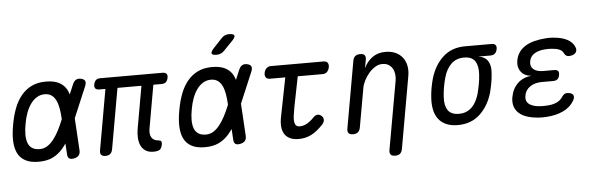

<svg xmlns="http://www.w3.org/2000/svg" viewBox="-56 -988 4312 1381"><g transform="rotate(-5 2100.0 -297.5)"><path d="M488 -46Q489 -23 478.5 -10Q468 3 445 8Q421 13 409 5Q397 -3 396 -26L391 -104Q377 -83 362 -66Q331 -30 289.5 -10Q248 10 188 10Q130 10 93 -10Q56 -30 38 -66.5Q20 -103 18 -154.5Q16 -206 28 -270Q39 -334 59 -387Q79 -440 110.5 -478.5Q142 -517 186 -538.5Q230 -560 289 -560Q348 -560 383.5 -541.5Q419 -523 438 -490Q447 -473 453 -453L483 -524Q493 -547 508 -555Q523 -563 544 -558Q566 -553 572 -540Q578 -527 569 -504L474 -279ZM380 -280V-285Q378 -325 372 -359Q366 -393 354 -417.5Q342 -442 322.5 -456Q303 -470 273 -470Q242 -470 216.5 -454.5Q191 -439 171.5 -412Q152 -385 138.5 -348.5Q125 -312 118 -270Q110 -228 110 -193.5Q110 -159 119 -133.5Q128 -108 149 -94Q170 -80 204 -80Q234 -80 258.5 -95.5Q283 -111 304 -137.5Q325 -164 343.5 -199.5Q362 -235 378 -275Z M1017 10Q983 10 960.5 -4.5Q938 -19 927 -43Q916 -67 914 -98.5Q912 -130 918 -164L972 -470H799L722 -34Q718 -12 705.5 -1Q693 10 671 10Q649 10 640 -1Q631 -12 635 -34L712 -470H668Q648 -470 639.5 -480Q631 -490 635 -510Q639 -530 650.5 -540Q662 -550 682 -550H1131Q1151 -550 1159.5 -540Q1168 -530 1164 -510Q1160 -490 1148.5 -480Q1137 -470 1117 -470H1058L1003 -158Q996 -118 1010.5 -94Q1025 -70 1059 -68Q1073 -67 1078.5 -60.5Q1084 -54 1082 -40Q1077 -10 1063 0Q1049 10 1017 10Z M1587 -670Q1575 -657 1561 -651Q1547 -645 1531 -645Q1499 -645 1495 -657Q1491 -669 1515 -695L1574 -758Q1586 -772 1600 -778.5Q1614 -785 1631 -785Q1665 -785 1669.5 -772Q1674 -759 1648 -733ZM1688 -46Q1689 -23 1678.5 -10Q1668 3 1645 8Q1621 13 1609 5Q1597 -3 1596 -26L1591 -104Q1577 -83 1562 -66Q1531 -30 1489.5 -10Q1448 10 1388 10Q1330 10 1293 -10Q1256 -30 1238 -66.5Q1220 -103 1218 -154.5Q1216 -206 1228 -270Q1239 -334 1259 -387Q1279 -440 1310.5 -478.5Q1342 -517 1386 -538.5Q1430 -560 1489 -560Q1548 -560 1583.5 -541.5Q1619 -523 1638 -490Q1647 -473 1653 -453L1683 -524Q1693 -547 1708 -555Q1723 -563 1744 -558Q1766 -553 1772 -540Q1778 -527 1769 -504L1674 -279ZM1580 -280V-285Q1578 -325 1572 -359Q1566 -393 1554 -417.5Q1542 -442 1522.5 -456Q1503 -470 1473 -470Q1442 -470 1416.5 -454.5Q1391 -439 1371.5 -412Q1352 -385 1338.5 -348.5Q1325 -312 1318 -270Q1310 -228 1310 -193.5Q1310 -159 1319 -133.5Q1328 -108 1349 -94Q1370 -80 1404 -80Q1434 -80 1458.5 -95.5Q1483 -111 1504 -137.5Q1525 -164 1543.5 -199.5Q1562 -235 1578 -275Z M2293 -530Q2313 -530 2321.5 -517.5Q2330 -505 2326 -485Q2322 -465 2310 -452.5Q2298 -440 2278 -440H2098L2055 -224Q2048 -186 2044.5 -159Q2041 -132 2044 -114.5Q2047 -97 2056 -88.5Q2065 -80 2081 -80Q2109 -80 2135.5 -95.5Q2162 -111 2183 -134Q2200 -152 2216 -152Q2232 -152 2244 -141Q2257 -130 2257.5 -113Q2258 -96 2243 -79Q2223 -58 2203 -41.5Q2183 -25 2162 -13.5Q2141 -2 2117 4Q2093 10 2066 10Q2029 10 2003.5 -2Q1978 -14 1964 -36.5Q1950 -59 1947.5 -90.5Q1945 -122 1953 -161L2008 -440H1897Q1877 -440 1868 -452.5Q1859 -465 1863 -485Q1867 -505 1879.5 -517.5Q1892 -530 1912 -530Z M2561 -316 2511 -35Q2507 -12 2494 -1Q2481 10 2458 10Q2435 10 2426 -1Q2417 -12 2421 -35L2506 -515Q2510 -538 2523 -549Q2536 -560 2559 -560Q2582 -560 2591 -549Q2600 -538 2596 -515L2585 -456Q2608 -504 2647 -532Q2686 -560 2741 -560Q2781 -560 2812 -546.5Q2843 -533 2863 -508Q2883 -483 2890.5 -448Q2898 -413 2890 -370L2799 145Q2795 168 2782.5 179Q2770 190 2747 190Q2724 190 2714.5 179Q2705 168 2709 145L2796 -344Q2801 -370 2798 -393.5Q2795 -417 2784.5 -435Q2774 -453 2756 -464Q2738 -475 2711 -475Q2684 -475 2658.5 -459Q2633 -443 2613 -419.5Q2593 -396 2579 -368Q2565 -340 2561 -316Z M3492 -468H3404Q3453 -461 3473.5 -427.5Q3494 -394 3489 -340Q3487 -305 3480.5 -270Q3474 -235 3465 -200Q3437 -106 3374 -48Q3311 10 3215 10Q3167 10 3132.5 -5Q3098 -20 3076.5 -47.5Q3055 -75 3046.5 -114Q3038 -153 3041 -200Q3043 -235 3049 -270Q3055 -305 3065 -340Q3093 -435 3156 -492.5Q3219 -550 3315 -550H3507Q3527 -550 3535.5 -539.5Q3544 -529 3540 -509Q3536 -489 3524 -478.5Q3512 -468 3492 -468ZM3230 -70Q3259 -70 3281.5 -79Q3304 -88 3322 -105Q3340 -122 3353 -146Q3366 -170 3375 -200Q3384 -235 3390.5 -270Q3397 -305 3399 -340Q3403 -400 3380.5 -435Q3358 -470 3301 -470Q3244 -470 3208 -435Q3172 -400 3155 -340Q3145 -305 3139 -270Q3133 -235 3131 -200Q3127 -140 3150 -105Q3173 -70 3230 -70Z M4107 -473Q4112 -461 4110 -450Q4108 -439 4100.5 -431.5Q4093 -424 4080.5 -419.5Q4068 -415 4052 -415Q4047 -415 4042.5 -416.5Q4038 -418 4033.5 -421Q4029 -424 4025 -429.5Q4021 -435 4017 -443Q4009 -459 3987.5 -467.5Q3966 -476 3934 -478Q3922 -479 3910.5 -479Q3899 -479 3887 -478Q3840 -475 3809.5 -456Q3779 -437 3773 -402Q3766 -366 3789.5 -345Q3813 -324 3861 -324H3939Q3959 -324 3967 -314.5Q3975 -305 3971 -285Q3968 -265 3956.5 -255.5Q3945 -246 3925 -246H3844Q3792 -246 3758 -222.5Q3724 -199 3717 -158Q3710 -119 3736.5 -98Q3763 -77 3814 -74Q3827 -73 3840.5 -73Q3854 -73 3867 -74Q3905 -76 3933 -88Q3961 -100 3976 -122Q3981 -130 3986 -135.5Q3991 -141 3995.5 -144.5Q4000 -148 4005.5 -149.5Q4011 -151 4017 -151Q4033 -151 4044 -146.5Q4055 -142 4060 -134.5Q4065 -127 4064 -116Q4063 -105 4055 -92Q4029 -47 3976.5 -22Q3924 3 3853 7Q3840 8 3826.5 8Q3813 8 3800 7Q3753 4 3717 -7.5Q3681 -19 3657.5 -40Q3634 -61 3625 -90.5Q3616 -120 3623 -157Q3634 -217 3673 -254.5Q3712 -292 3773 -297Q3723 -301 3698 -334Q3673 -367 3681 -414Q3687 -449 3705 -474.5Q3723 -500 3751.5 -517.5Q3780 -535 3818 -544.5Q3856 -554 3901 -557Q3913 -558 3924.5 -558Q3936 -558 3948 -557Q4011 -553 4052 -532Q4093 -511 4107 -473Z"/></g></svg>

Font: Maple Mono NL
Style: Italic
Weight: 400
Italic angle: -10°
Monospace: yes
Designer: subframe7536
Version: Version 7.000